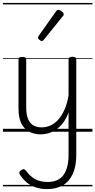

<svg xmlns="http://www.w3.org/2000/svg" viewBox="-20 -905 655 1319"><path d="M260 18Q216 18 181 0Q146 -18 126.5 -57.5Q107 -97 107 -161V-496Q107 -506 113.5 -510Q120 -514 133 -514Q146 -514 153 -510Q160 -506 160 -496V-167Q160 -123 171 -92.5Q182 -62 205.5 -46Q229 -30 266 -30Q297 -30 325.5 -42.5Q354 -55 378.5 -81Q403 -107 422 -149Q441 -191 451 -250V-496Q451 -506 457.5 -510.5Q464 -515 478 -515Q491 -515 497.5 -510.5Q504 -506 504 -496V160Q504 237 480 289.5Q456 342 411.5 368Q367 394 304 394Q260 394 225 382Q190 370 163.5 348Q137 326 118 297Q111 288 113 279Q115 270 127 263Q137 256 144.5 257.5Q152 259 159 268Q186 306 221 325.5Q256 345 310 345Q356 345 387 325Q418 305 434.5 263.5Q451 222 451 157V-134Q436 -91 413.5 -61.5Q391 -32 365 -14.5Q339 3 312 10.5Q285 18 260 18ZM268 -623Q261 -623 251 -631Q241 -639 241 -647Q241 -649 242.5 -651.5Q244 -654 246 -659L365 -827Q369 -833 372.5 -835Q376 -837 382 -837Q388 -837 396.5 -832Q405 -827 411.5 -820.5Q418 -814 418 -807Q418 -803 416.5 -800Q415 -797 411 -793L281 -632Q275 -623 268 -623ZM0 365H615V375H0ZM0 -20H615V0H0ZM0 -505H615V-500H0ZM0 -885H615V-875H0Z"/></svg>

Font: Playwrite IT Moderna Guides
Style: Regular
Weight: 400
Designer: Veronika Burian, José Scaglione
Foundry: TypeTogether
Version: Version 1.003